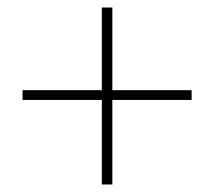

<svg xmlns="http://www.w3.org/2000/svg" viewBox="-20 -589 570 511"><path d="M251 -98V-323H40V-349H251V-569H279V-349H490V-323H279V-98Z"/></svg>

Font: Source Serif 4 ExtraLight
Style: Regular
Weight: 200
Designer: Frank Grießhammer
Foundry: Adobe
Version: Version 4.005;hotconv 1.1.0;makeotfexe 2.6.0